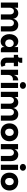

<svg xmlns="http://www.w3.org/2000/svg" viewBox="2662 -3518 862 6227"><g transform="rotate(90 3093.5 -404.0)"><path d="M62 0V-558H231V-439Q243 -478 269.5 -506Q296 -534 331.5 -549.5Q367 -565 404 -565Q480 -565 528.5 -521Q577 -477 588 -399Q599 -454 628 -490.5Q657 -527 697.5 -546Q738 -565 784 -565Q887 -565 943.5 -502Q1000 -439 1000 -327V0H832V-301Q832 -358 802.5 -391Q773 -424 724 -424Q675 -424 645.5 -386Q616 -348 616 -291V0H447V-301Q447 -358 418 -391Q389 -424 340 -424Q307 -424 283 -406.5Q259 -389 245 -359Q231 -329 231 -291V0Z M1327 7Q1254 7 1199.5 -31Q1145 -69 1115.5 -133.5Q1086 -198 1086 -279Q1086 -359 1115.5 -424Q1145 -489 1199.5 -527Q1254 -565 1327 -565Q1391 -565 1438.5 -530.5Q1486 -496 1505 -434V-558H1674V0H1591Q1551 0 1528 -22.5Q1505 -45 1505 -85V-123Q1486 -62 1438.5 -27.5Q1391 7 1327 7ZM1382 -141Q1415 -141 1443 -157Q1471 -173 1488 -204Q1505 -235 1505 -279Q1505 -322 1488 -353Q1471 -384 1443 -401Q1415 -418 1382 -418Q1348 -418 1320 -401Q1292 -384 1275.5 -353Q1259 -322 1259 -279Q1259 -235 1275.5 -204Q1292 -173 1320.5 -157Q1349 -141 1382 -141Z M2037 7Q1945 7 1896 -43.5Q1847 -94 1847 -190V-421H1758V-558H2127V-421H2016V-188Q2016 -164 2031.5 -150.5Q2047 -137 2069 -137Q2079 -137 2087.5 -139.5Q2096 -142 2104 -147L2146 -23Q2122 -10 2095.5 -1.5Q2069 7 2037 7ZM1802 -513V-558Q1824 -558 1838 -572Q1852 -586 1852 -608V-694H2016V-634Q2016 -620 2009 -603.5Q2002 -587 1987.5 -574.5Q1973 -562 1953 -558Z M2241 0V-558H2410V0ZM2384 -240 2410 -423Q2428 -488 2473 -525.5Q2518 -563 2588 -563V-387Q2577 -389 2567 -390Q2557 -391 2547 -391Q2510 -391 2479 -373.5Q2448 -356 2429 -322.5Q2410 -289 2410 -240Z M2666 0V-558H2834V0ZM2751 -617Q2702 -617 2671 -645Q2640 -673 2640 -715Q2640 -758 2671 -786.5Q2702 -815 2751 -815Q2799 -815 2830 -786.5Q2861 -758 2861 -715Q2861 -673 2830 -645Q2799 -617 2751 -617Z M2956 0V-558H3125V-439Q3137 -478 3163.5 -506Q3190 -534 3225.5 -549.5Q3261 -565 3298 -565Q3374 -565 3422.5 -521Q3471 -477 3482 -399Q3493 -454 3522 -490.5Q3551 -527 3591.5 -546Q3632 -565 3678 -565Q3781 -565 3837.5 -502Q3894 -439 3894 -327V0H3726V-301Q3726 -358 3696.5 -391Q3667 -424 3618 -424Q3569 -424 3539.5 -386Q3510 -348 3510 -291V0H3341V-301Q3341 -358 3312 -391Q3283 -424 3234 -424Q3201 -424 3177 -406.5Q3153 -389 3139 -359Q3125 -329 3125 -291V0Z M4268 7Q4186 7 4121 -27.5Q4056 -62 4018.5 -127Q3981 -192 3981 -279Q3981 -367 4019 -431Q4057 -495 4122.5 -530Q4188 -565 4270 -565Q4353 -565 4418.5 -530.5Q4484 -496 4522 -431.5Q4560 -367 4560 -279Q4560 -192 4521 -127Q4482 -62 4416 -27.5Q4350 7 4268 7ZM4268 -139Q4299 -139 4326.5 -154.5Q4354 -170 4371 -201Q4388 -232 4388 -279Q4388 -327 4371 -357.5Q4354 -388 4327.5 -403Q4301 -418 4270 -418Q4239 -418 4212.5 -403Q4186 -388 4169.5 -357.5Q4153 -327 4153 -279Q4153 -232 4168.5 -201Q4184 -170 4210.5 -154.5Q4237 -139 4268 -139Z M4651 0V-558H4820V-439Q4832 -478 4859 -506Q4886 -534 4921.5 -549.5Q4957 -565 4995 -565Q5059 -565 5106 -536Q5153 -507 5179 -454Q5205 -401 5205 -328V0H5036V-301Q5036 -358 5007 -391Q4978 -424 4929 -424Q4896 -424 4871.5 -406.5Q4847 -389 4833.5 -359Q4820 -329 4820 -291V0Z M5322 0V-558H5490V0ZM5407 -617Q5358 -617 5327 -645Q5296 -673 5296 -715Q5296 -758 5327 -786.5Q5358 -815 5407 -815Q5455 -815 5486 -786.5Q5517 -758 5517 -715Q5517 -673 5486 -645Q5455 -617 5407 -617Z M5866 7Q5784 7 5719 -27.5Q5654 -62 5616.5 -127Q5579 -192 5579 -279Q5579 -367 5617 -431Q5655 -495 5720.5 -530Q5786 -565 5868 -565Q5951 -565 6016.5 -530.5Q6082 -496 6120 -431.5Q6158 -367 6158 -279Q6158 -192 6119 -127Q6080 -62 6014 -27.5Q5948 7 5866 7ZM5866 -139Q5897 -139 5924.5 -154.5Q5952 -170 5969 -201Q5986 -232 5986 -279Q5986 -327 5969 -357.5Q5952 -388 5925.5 -403Q5899 -418 5868 -418Q5837 -418 5810.5 -403Q5784 -388 5767.5 -357.5Q5751 -327 5751 -279Q5751 -232 5766.5 -201Q5782 -170 5808.5 -154.5Q5835 -139 5866 -139Z"/></g></svg>

Font: Parkinsans Light
Style: Bold
Weight: 700
Version: Version 1.000